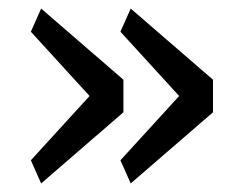

<svg xmlns="http://www.w3.org/2000/svg" viewBox="-20 -508 553 448"><path d="M76 -80 52 -134 189 -284 52 -434 76 -488 268 -322V-246ZM285 -80 261 -134 398 -284 261 -434 285 -488 477 -322V-246Z"/></svg>

Font: Anuphan
Style: Regular
Weight: 400
Designer: Mike Abbink, Paul van der Laan, Pieter van Rosmalen, Mint Tantisuwanna
Foundry: Bold Monday; Cadson Demak
Version: Version 3.002;hotconv 1.0.109;makeotfexe 2.5.65596